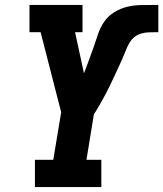

<svg xmlns="http://www.w3.org/2000/svg" viewBox="-20 -755 659 775"><path d="M121 0V-110H195L227 -302L204 -391L144 -625H99V-735H313V-625H283L319 -459Q329 -485 338.5 -511Q348 -537 357.5 -563.5Q367 -590 375.5 -616.5Q384 -643 400 -666.5Q416 -690 441 -705.5Q466 -721 493 -727.5Q520 -734 547 -734.5Q574 -735 600 -735Q605 -735 609.5 -735Q614 -735 619 -735V-625Q617 -625 614.5 -625Q612 -625 610 -625Q595 -625 580 -624.5Q565 -624 549.5 -619.5Q534 -615 521.5 -604.5Q509 -594 501 -579.5Q493 -565 487.5 -550.5Q482 -536 475.5 -521.5Q469 -507 462.5 -492.5Q456 -478 449 -463.5Q442 -449 435.5 -434.5Q429 -420 422 -406Q415 -392 407.5 -377.5Q400 -363 392 -349Q384 -335 376 -321Q368 -307 359 -294L329 -110H389V0Z"/></svg>

Font: Iosevka Etoile XBdObl
Style: Regular
Weight: 800
Italic angle: -9°
Designer: Belleve Invis
Foundry: Belleve Invis
Version: Version 15.5.2; ttfautohint (v1.8.4)